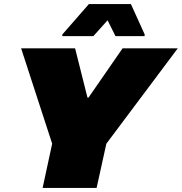

<svg xmlns="http://www.w3.org/2000/svg" viewBox="-20 -926 896 946"><path d="M190 0 237 -218 84 -688H350L411 -445H416L584 -688H856L504 -218L456 0ZM287 -748V-756L418 -906H625L693 -756L692 -748H549L510 -826L440 -748Z"/></svg>

Font: Saira Expanded Black
Style: Italic
Weight: 900
Width: 7
Italic angle: -12°
Designer: Hector Gatti with collaboration of the Omnibus-Type team
Foundry: Omnibus-Type
Version: Version 1.101